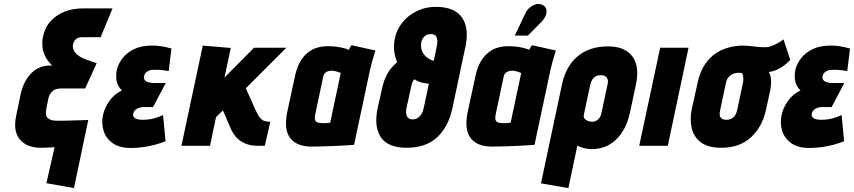

<svg xmlns="http://www.w3.org/2000/svg" viewBox="-20 -745 4363 981"><path d="M494 -555 555 -702H401Q352 -702 309 -685Q266 -668 237 -635Q208 -602 199 -554Q195 -535 196.5 -510.5Q198 -486 209.5 -460.5Q221 -435 247 -410H231Q208 -410 185 -401Q162 -392 142.5 -373.5Q123 -355 108 -327Q93 -299 85 -261L63 -156Q53 -108 60.5 -76Q68 -44 88 -25Q108 -6 133.5 2Q159 10 186 10Q200 10 213 9.5Q226 9 238 8.5Q250 8 259 7L217 191L358 216L431 -132Q410 -131 390.5 -130.5Q371 -130 351.5 -129.5Q332 -129 313 -128.5Q294 -128 272 -128Q252 -128 239.5 -132.5Q227 -137 221 -145Q215 -153 214.5 -164.5Q214 -176 217 -190L227 -242Q230 -255 236 -264.5Q242 -274 250 -280.5Q258 -287 268.5 -290Q279 -293 291 -293H415L474 -422L428 -438Q408 -444 392.5 -453Q377 -462 367 -473Q357 -484 353.5 -497.5Q350 -511 355 -525Q360 -539 371 -547Q382 -555 401 -555Z M842 -382 856 -497Q828 -505 802.5 -509Q777 -513 750 -512Q700 -511 665 -494Q630 -477 608.5 -450.5Q587 -424 578 -393Q573 -373 573.5 -352.5Q574 -332 581.5 -314Q589 -296 603 -283Q565 -265 539.5 -230Q514 -195 506 -155Q498 -116 509 -78Q520 -40 554.5 -14.5Q589 11 648 11Q679 11 709 7Q739 3 768 -4.5Q797 -12 826 -23L813 -157Q802 -152 790 -147.5Q778 -143 764.5 -139.5Q751 -136 736.5 -134.5Q722 -133 707 -133Q693 -133 681.5 -136Q670 -139 664 -146.5Q658 -154 661 -165Q663 -173 667.5 -179Q672 -185 679 -189Q686 -193 695 -195.5Q704 -198 713 -198H762L827 -321H764Q753 -321 740.5 -324Q728 -327 720.5 -335Q713 -343 716 -357Q719 -368 725.5 -374Q732 -380 741 -384Q750 -388 759 -388Q774 -389 788 -388.5Q802 -388 815.5 -386Q829 -384 842 -382Z M1288 -178 1236 -294 1443 -501H1278L1127 -349L1159 -500L1016 -512L907 0H1053L1084 -147L1119 -181L1155 -97Q1167 -67 1185.5 -45.5Q1204 -24 1232 -12Q1260 0 1298 0H1333L1361 -123H1357Q1344 -123 1333 -126Q1322 -129 1311 -140.5Q1300 -152 1288 -178Z M1898 -487 1776 -514Q1770 -506 1766 -498Q1762 -490 1762 -490Q1757 -493 1742.5 -497.5Q1728 -502 1705.5 -505.5Q1683 -509 1655 -509Q1627 -509 1601 -501.5Q1575 -494 1552.5 -476Q1530 -458 1513 -428.5Q1496 -399 1487 -355L1447 -170Q1440 -135 1441.5 -103.5Q1443 -72 1457 -48Q1471 -24 1499.5 -10Q1528 4 1574 4Q1597 4 1625.5 3Q1654 2 1683 1Q1712 0 1736 -1.5Q1760 -3 1774.5 -4Q1789 -5 1789 -5L1871 -390Q1875 -407 1881.5 -431.5Q1888 -456 1898 -487ZM1591 -163 1631 -351Q1633 -363 1638.5 -369.5Q1644 -376 1651 -379Q1658 -382 1664.5 -383Q1671 -384 1675 -384Q1680 -384 1686 -383Q1692 -382 1698.5 -380Q1705 -378 1711 -376Q1717 -374 1721 -372L1667 -118Q1661 -118 1655.5 -117Q1650 -116 1644.5 -116Q1639 -116 1634 -116Q1629 -116 1623 -116Q1610 -116 1601 -120Q1592 -124 1589.5 -134Q1587 -144 1591 -163Z M2206 -710Q2155 -710 2111 -689Q2067 -668 2037.5 -632Q2008 -596 1998 -552Q1994 -533 1993 -512.5Q1992 -492 1996 -471Q2000 -450 2009 -427Q1996 -417 1980.5 -399Q1965 -381 1952 -354Q1939 -327 1931 -288L1909 -190Q1890 -96 1926.5 -43Q1963 10 2058 10Q2155 10 2212.5 -42.5Q2270 -95 2291 -190L2358 -506Q2378 -601 2340.5 -655.5Q2303 -710 2206 -710ZM2212 -509 2196 -434Q2182 -438 2171.5 -444.5Q2161 -451 2154 -458Q2147 -465 2143 -472Q2137 -481 2134.5 -489.5Q2132 -498 2131.5 -505.5Q2131 -513 2131.5 -520Q2132 -527 2133 -532Q2136 -543 2142 -551.5Q2148 -560 2158 -565.5Q2168 -571 2181 -571Q2196 -571 2204 -564Q2212 -557 2214 -543Q2216 -529 2212 -509ZM2088 -135Q2073 -135 2065 -143Q2057 -151 2055.5 -163Q2054 -175 2056 -189L2080 -298Q2083 -315 2087 -324.5Q2091 -334 2097 -340Q2106 -334 2117.5 -329Q2129 -324 2142.5 -321.5Q2156 -319 2171 -317L2144 -189Q2141 -175 2134 -163Q2127 -151 2115.5 -143Q2104 -135 2088 -135Z M2820 -487 2698 -514Q2692 -506 2688 -498Q2684 -490 2684 -490Q2679 -493 2664.5 -497.5Q2650 -502 2627.5 -505.5Q2605 -509 2577 -509Q2549 -509 2523 -501.5Q2497 -494 2474.5 -476Q2452 -458 2435 -428.5Q2418 -399 2409 -355L2369 -170Q2362 -135 2363.5 -103.5Q2365 -72 2379 -48Q2393 -24 2421.5 -10Q2450 4 2496 4Q2519 4 2547.5 3Q2576 2 2605 1Q2634 0 2658 -1.5Q2682 -3 2696.5 -4Q2711 -5 2711 -5L2793 -390Q2797 -407 2803.5 -431.5Q2810 -456 2820 -487ZM2513 -163 2553 -351Q2555 -363 2560.5 -369.5Q2566 -376 2573 -379Q2580 -382 2586.5 -383Q2593 -384 2597 -384Q2602 -384 2608 -383Q2614 -382 2620.5 -380Q2627 -378 2633 -376Q2639 -374 2643 -372L2589 -118Q2583 -118 2577.5 -117Q2572 -116 2566.5 -116Q2561 -116 2556 -116Q2551 -116 2545 -116Q2532 -116 2523 -120Q2514 -124 2511.5 -134Q2509 -144 2513 -163ZM2747 -634Q2760 -647 2767 -663Q2774 -679 2772 -694Q2770 -709 2755 -718Q2738 -728 2720 -723.5Q2702 -719 2687.5 -707Q2673 -695 2666 -680L2610 -563H2677Z M3199 -171 3229 -312Q3249 -404 3211.5 -456Q3174 -508 3086 -508Q2992 -508 2931.5 -457.5Q2871 -407 2851 -312L2744 192L2884 216L2930 -1Q2937 3 2945 6Q2953 9 2962.5 11.5Q2972 14 2982.5 15.5Q2993 17 3003 17Q3052 17 3091 -4.5Q3130 -26 3158 -68Q3186 -110 3199 -171ZM3084 -313 3054 -172Q3052 -157 3045 -146Q3038 -135 3028 -129Q3018 -123 3005 -123Q2998 -123 2990 -125Q2982 -127 2975 -131.5Q2968 -136 2964.5 -142.5Q2961 -149 2963 -158L2996 -313Q3000 -329 3007 -339.5Q3014 -350 3025 -355.5Q3036 -361 3050 -361Q3064 -361 3073 -355Q3082 -349 3085 -338.5Q3088 -328 3084 -313Z M3246 0H3392L3498 -501H3353Z M4018 -439 3983 -544Q3963 -528 3938 -516.5Q3913 -505 3897 -504Q3876 -503 3856 -505Q3836 -507 3816 -509.5Q3796 -512 3775 -512Q3742 -512 3706 -503Q3670 -494 3637.5 -472.5Q3605 -451 3580.5 -414Q3556 -377 3544 -321L3514 -185Q3504 -134 3514.5 -89.5Q3525 -45 3561.5 -17.5Q3598 10 3666 10Q3759 10 3817 -43.5Q3875 -97 3894 -185L3915 -282Q3921 -313 3919.5 -337Q3918 -361 3908 -377Q3925 -379 3943 -386Q3961 -393 3980 -406Q3999 -419 4018 -439ZM3775 -317 3746 -180Q3743 -167 3736 -156Q3729 -145 3717.5 -139Q3706 -133 3691 -133Q3675 -133 3667 -139.5Q3659 -146 3657.5 -157Q3656 -168 3659 -180L3689 -322Q3692 -337 3699 -346.5Q3706 -356 3715 -362Q3724 -368 3733.5 -370.5Q3743 -373 3752 -373Q3756 -373 3759 -373Q3762 -373 3765.5 -372.5Q3769 -372 3772 -371Q3774 -367 3775.5 -362Q3777 -357 3777.5 -352Q3778 -347 3778 -341.5Q3778 -336 3777.5 -330Q3777 -324 3775 -317Z M4309 -382 4323 -497Q4295 -505 4269.5 -509Q4244 -513 4217 -512Q4167 -511 4132 -494Q4097 -477 4075.5 -450.5Q4054 -424 4045 -393Q4040 -373 4040.5 -352.5Q4041 -332 4048.5 -314Q4056 -296 4070 -283Q4032 -265 4006.5 -230Q3981 -195 3973 -155Q3965 -116 3976 -78Q3987 -40 4021.5 -14.5Q4056 11 4115 11Q4146 11 4176 7Q4206 3 4235 -4.5Q4264 -12 4293 -23L4280 -157Q4269 -152 4257 -147.5Q4245 -143 4231.5 -139.5Q4218 -136 4203.5 -134.5Q4189 -133 4174 -133Q4160 -133 4148.5 -136Q4137 -139 4131 -146.5Q4125 -154 4128 -165Q4130 -173 4134.5 -179Q4139 -185 4146 -189Q4153 -193 4162 -195.5Q4171 -198 4180 -198H4229L4294 -321H4231Q4220 -321 4207.5 -324Q4195 -327 4187.5 -335Q4180 -343 4183 -357Q4186 -368 4192.5 -374Q4199 -380 4208 -384Q4217 -388 4226 -388Q4241 -389 4255 -388.5Q4269 -388 4282.5 -386Q4296 -384 4309 -382Z"/></svg>

Font: Advent Pro ExtraBold
Style: Italic
Weight: 800
Italic angle: -12°
Version: Version 3.000